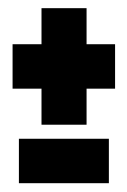

<svg xmlns="http://www.w3.org/2000/svg" viewBox="-20 -494 302 458"><path d="M79 -196.5V-282.5H10V-388.5H79V-474.5H186.5V-388.5H254.5V-282.5H186.5V-196.5ZM25.1 -57V-163H239.7V-57Z"/></svg>

Font: Anybody Condensed ExtraBold
Style: Regular
Weight: 800
Width: 3
Designer: Tyler Finck
Foundry: Etcetera Type Company
Version: Version 1.010; ttfautohint (v1.8.3) -l 8 -r 50 -G 200 -x 14 